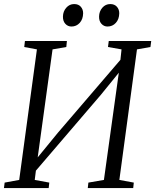

<svg xmlns="http://www.w3.org/2000/svg" viewBox="-21 -950 784 970"><path d="M-1 0 2.5 -27.5 76 -41 165.5 -700.5 101.5 -712.5 105 -743H317L314 -712.5L244.5 -700.5L165 -122.5L149.5 -130.5L271.5 -279.5L612 -676.5L583.5 -611.5L593 -700.5L524.5 -712.5L528.5 -743H743L739 -712.5L671 -700.5L582 -41L655 -27.5L652 0H422.5L425.5 -27.5L504 -41L584 -616.5L601.5 -610L489 -471.5L136.5 -60L165 -125L154.5 -41L228 -27.5L225 0ZM340 -816Q321.5 -816 309 -829.8Q296.5 -843.5 297 -866.5Q297.5 -892.5 313.8 -911Q330 -929.5 353.5 -929.5Q375.5 -929.5 387.2 -916Q399 -902.5 399 -883Q398.5 -853 381.8 -834.5Q365 -816 340 -816ZM522 -816Q504 -816 491.5 -829.8Q479 -843.5 479.5 -866.5Q480 -892.5 496 -911Q512 -929.5 536 -929.5Q557.5 -929.5 569.5 -916Q581.5 -902.5 581.5 -883Q581 -853 564.2 -834.5Q547.5 -816 522 -816Z"/></svg>

Font: Merriweather 72pt Light
Style: Italic
Weight: 300
Italic angle: -7.8°
Version: Version 2.101